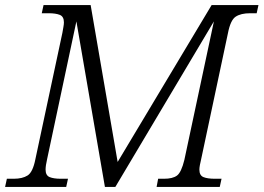

<svg xmlns="http://www.w3.org/2000/svg" viewBox="-37 -734 1035 754"><path d="M-17 0 -10 -32H17Q51 -32 71.5 -45Q92 -58 102 -109L208 -605Q210 -617 212 -628Q214 -639 214 -646Q214 -669 198 -675.5Q182 -682 154 -682H127L134 -714H319L425 -98L794 -714H978L971 -682H945Q909 -682 888.5 -668.5Q868 -655 858 -603L753 -109Q750 -97 748 -86Q746 -75 746 -68Q746 -45 762 -38.5Q778 -32 807 -32H833L826 0H578L584 -32H607Q641 -32 658 -44.5Q675 -57 687 -106L803 -650L416 0H375L263 -650L148 -109Q142 -83 142 -68Q142 -45 158 -38.5Q174 -32 202 -32H230L223 0Z"/></svg>

Font: Noto Serif Light
Style: Italic
Weight: 300
Italic angle: -12°
Designer: Monotype Design Team
Foundry: Monotype Imaging Inc.
Version: Version 2.013